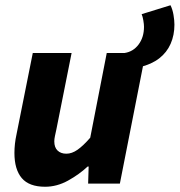

<svg xmlns="http://www.w3.org/2000/svg" viewBox="-20 -700 685 732"><path d="M513 -444 455 -498Q488 -503 508.5 -530.5Q529 -558 529 -598Q529 -607 526.5 -622Q524 -637 520 -646L630 -680Q638 -664 641.5 -643Q645 -622 645 -606Q645 -566 630.5 -533Q616 -500 587 -477.5Q558 -455 513 -444ZM152 12Q91 12 63 -21Q35 -54 35 -117Q35 -134 37 -152Q39 -170 43 -188L105 -498H253L195 -207Q192 -193 189.5 -181.5Q187 -170 187 -161Q187 -138 199.5 -126Q212 -114 233 -114Q254 -114 275.5 -129Q297 -144 324 -175L387 -498H535L437 0H316L318 -65H314Q282 -35 239.5 -11.5Q197 12 152 12Z"/></svg>

Font: Source Sans 3 ExtraBold
Style: Italic
Weight: 800
Italic angle: -11°
Version: Version 3.052;hotconv 1.1.0;makeotfexe 2.6.0